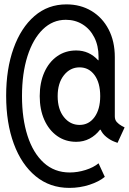

<svg xmlns="http://www.w3.org/2000/svg" viewBox="-20 -748 603 899"><path d="M304.7 131.8Q213.4 131.8 147 77.1Q80.6 22.5 44.7 -74.7Q8.8 -171.9 8.8 -299.8Q8.8 -425.3 43.5 -521.7Q78.1 -618.2 141.4 -672.9Q204.6 -727.5 291 -727.5Q356.9 -727.5 408.2 -696.8Q459.5 -666 488.5 -610.4Q517.6 -554.7 517.6 -480.5V-203.1Q517.6 -186.5 527.1 -176.3Q536.6 -166 548.8 -159.2L563.5 -151.4L530.3 -79.1L514.6 -85Q496.6 -91.8 478 -106.7Q459.5 -121.6 451.2 -140.6H448.2Q427.7 -113.8 399.4 -98.9Q371.1 -84 336.9 -84Q286.1 -84 247.6 -111.3Q209 -138.7 187.5 -186.8Q166 -234.9 166 -297.9Q166 -360.8 187.5 -409.2Q209 -457.5 247.6 -484.6Q286.1 -511.7 336.9 -511.7Q397.5 -511.7 439.5 -465.8H441.4V-482.4Q441.4 -533.7 421.6 -572.8Q401.9 -611.8 367.2 -633.5Q332.5 -655.3 288.1 -655.3Q226.6 -655.3 180.4 -610.4Q134.3 -565.4 108.6 -484.9Q83 -404.3 83 -297.9Q83 -192.9 108.9 -112.3Q134.8 -31.7 184.8 13.9Q234.9 59.6 306.6 59.6Q343.3 59.6 380.6 47.9Q418 36.1 441.4 16.6L470.7 80.1Q443.8 102.5 398.9 117.2Q354 131.8 304.7 131.8ZM352.5 -163.1Q396 -163.1 422.6 -199.7Q449.2 -236.3 449.2 -297.9Q449.2 -360.4 422.6 -396.5Q396 -432.6 352.5 -432.6Q308.6 -432.6 279.3 -395.8Q250 -358.9 250 -297.9Q250 -236.3 279.3 -199.7Q308.6 -163.1 352.5 -163.1Z"/></svg>

Font: Reddit Mono
Style: Regular
Weight: 400
Monospace: yes
Designer: Stephen Hutchings
Foundry: Reddit
Version: Version 1.014; ttfautohint (v1.8.4.7-5d5b)